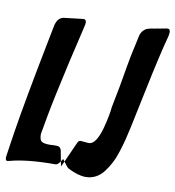

<svg xmlns="http://www.w3.org/2000/svg" viewBox="-125 -828 824 904"><g transform="rotate(10 287.5 -376.5)"><path d="M257 -25H258Q253 -27 234 -53L277 -149Q282 -162 293 -162H294Q296 -162 316 -160Q320 -159 332 -159Q350 -159 364.5 -182Q379 -205 388.5 -240.5Q398 -276 402.5 -300.5Q407 -325 409 -345Q430 -447 446 -546Q449 -563 455 -595Q459 -612 466 -646Q473 -680 477 -697Q481 -714 493 -725.5Q505 -737 521 -739Q523 -740 525.5 -740.5Q528 -741 531 -741.5Q534 -742 536 -742L548 -744Q557 -747 564 -747L590 -752Q596 -754 605 -754Q616 -754 616 -738Q616 -735 614 -721L600 -667Q575 -566 526 -327Q526 -325 513 -265Q506 -232 499.5 -206.5Q493 -181 482.5 -147.5Q472 -114 459.5 -90Q447 -66 430.5 -44Q414 -22 392 -10.5Q370 1 344 1Q307 1 257 -25ZM-41 -26 -40 -31V-33L-23 -146Q1 -299 57 -584L76 -680V-679Q85 -714 113 -719L198 -729H201L206 -730Q219 -730 219 -714Q219 -708 218 -704Q211 -673 196.5 -611.5Q182 -550 175 -520Q134 -338 118 -251L102 -162Q102 -134 112.5 -126.5Q123 -119 153 -119L167 -120H185Q206 -120 209 -94L217 -51Q205 -33 195 -33Q58 -33 -22 -11Q-24 -11 -27 -10Q-31 -9 -32 -9Q-41 -9 -41 -26ZM222 -28 217 -51Q223 -59 226 -64Q226 -63 234 -53Z"/></g></svg>

Font: Bangerz Fix
Style: Regular
Weight: 400
Designer: vernon adams
Foundry: Vernon Adams
Version: Version 2.10;December 28, 2023;FontCreator 13.0.0.2683 64-bi